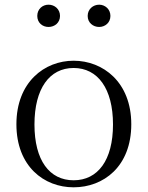

<svg xmlns="http://www.w3.org/2000/svg" viewBox="-20 -785 630 819"><path d="M294 14C421 14 540 -74 540 -255C540 -435 419 -526 294 -526C170 -526 50 -435 50 -255C50 -75 168 14 294 14ZM294 -16C191 -16 127 -101 127 -254C127 -407 191 -495 294 -495C397 -495 462 -407 462 -254C462 -101 397 -16 294 -16ZM187 -670C213 -670 236 -688 236 -717C236 -746 213 -765 187 -765C161 -765 139 -746 139 -717C139 -688 161 -670 187 -670ZM403 -670C428 -670 451 -688 451 -717C451 -746 428 -765 403 -765C377 -765 354 -746 354 -717C354 -688 377 -670 403 -670Z"/></svg>

Font: Source Han Serif CN Light
Style: Regular
Weight: 300
Designer: Ryoko NISHIZUKA 西塚涼子 (kana & ideographs); Frank Grießhammer (Latin, Greek & Cyrillic); Wenlong ZHANG 张文龙 (bopomofo); San
Foundry: Adobe
Version: Version 2.003;hotconv 1.1.1;makeotfexe 2.6.0